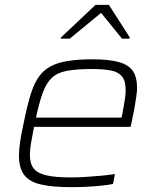

<svg xmlns="http://www.w3.org/2000/svg" viewBox="-20 -762 640 790"><path d="M274 8Q193 8 146 -3.5Q99 -15 78.5 -43.5Q58 -72 58 -122Q58 -147 63 -180Q68 -213 77 -254Q92 -329 108 -379.5Q124 -430 151.5 -460.5Q179 -491 228 -504.5Q277 -518 359 -518Q429 -518 469.5 -506.5Q510 -495 527 -469.5Q544 -444 544 -399Q544 -388 541 -366Q538 -344 533 -316Q528 -288 521 -256L517 -240H120Q113 -204 108 -175.5Q103 -147 103 -125Q103 -89 118.5 -69Q134 -49 171 -40.5Q208 -32 271 -32Q299 -32 332 -34Q365 -36 397 -39Q429 -42 453 -46L445 -5Q425 -1 396.5 2Q368 5 336 6.5Q304 8 274 8ZM128 -278H480L484 -297Q490 -329 493.5 -351Q497 -373 497 -391Q497 -429 482 -447.5Q467 -466 436.5 -472Q406 -478 357 -478Q294 -478 255 -470.5Q216 -463 193.5 -442Q171 -421 156.5 -382Q142 -343 128 -278ZM230 -603 231 -608 373 -742H428L514 -608L513 -603H482L396 -709L267 -603Z"/></svg>

Font: Saira SemiExpanded ExtraLight
Style: Italic
Weight: 250
Width: 6
Italic angle: -12°
Designer: Hector Gatti with collaboration of the Omnibus-Type team
Foundry: Omnibus-Type
Version: Version 1.101